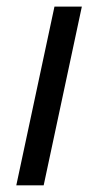

<svg xmlns="http://www.w3.org/2000/svg" viewBox="-20 -555 294 575"><path d="M28.8 0 143.1 -535.2H225.1L110.8 0Z"/></svg>

Font: Open Sans Hebrew
Style: Italic
Weight: 400
Italic angle: -12°
Foundry: Ascender Corporation, Yanek Iontef
Version: Version 2.001;PS 002.001;hotconv 1.0.70;makeotf.lib2.5.58329